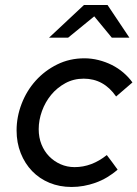

<svg xmlns="http://www.w3.org/2000/svg" viewBox="-20 -735 547 764"><path d="M46 0ZM277 -70Q345 -70 405 -118Q416 -104 426.5 -89.5Q437 -75 448 -60Q408 -25 360.5 -8Q313 9 265 9Q217 9 177 -7.5Q137 -24 108 -54Q79 -84 62.5 -125.5Q46 -167 46 -216Q46 -270 66 -322Q86 -374 122 -414Q158 -454 207.5 -478.5Q257 -503 316 -503Q344 -503 372 -496Q400 -489 425 -476.5Q450 -464 471 -446Q492 -428 507 -407Q490 -393 474.5 -379Q459 -365 442 -351Q393 -422 313 -422Q273 -422 240 -404Q207 -386 183.5 -357.5Q160 -329 147 -293Q134 -257 134 -221Q134 -188 145 -160.5Q156 -133 175.5 -113Q195 -93 221 -81.5Q247 -70 277 -70ZM425 -585 355 -670 251 -585H175L314 -715H408L495 -585Z"/></svg>

Font: Rosa Sans
Style: Italic
Weight: 400
Italic angle: -12°
Designer: Pentagram / MCKL
Foundry: Pentagram / MCKL
Version: Version 1.005;September 16, 2019;FontCreator 11.5.0.2425 64-